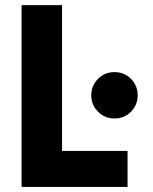

<svg xmlns="http://www.w3.org/2000/svg" viewBox="-20 -740 605 760"><path d="M65.4 0V-719.7H225.6V-142.6H484.9V0ZM433.1 -271Q395 -271 368.2 -297.6Q341.3 -324.2 341.3 -362.8Q341.3 -401.4 368.2 -428Q395 -454.6 433.1 -454.6Q471.7 -454.6 498.3 -428Q524.9 -401.4 524.9 -362.8Q524.9 -324.2 498.3 -297.6Q471.7 -271 433.1 -271Z"/></svg>

Font: Reddit Sans ExtraBold
Style: Regular
Weight: 800
Designer: Stephen Hutchings
Foundry: Reddit
Version: Version 1.014; ttfautohint (v1.8.4.7-5d5b)